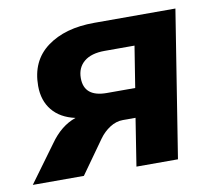

<svg xmlns="http://www.w3.org/2000/svg" viewBox="-78 -562 714 633"><g transform="rotate(-10 278.5 -245.5)"><path d="M-17 0 73 -123Q110 -176 160 -193Q110 -204 83.5 -236.5Q57 -269 57 -318Q57 -402 117 -446.5Q177 -491 275 -491H547L469 0H330L355 -159H313Q290 -159 269 -145.5Q248 -132 233 -111L154 0ZM276 -256H371L393 -394H293Q248 -394 224 -374Q200 -354 200 -319Q200 -256 276 -256Z"/></g></svg>

Font: Nunito Sans ExtraBold
Style: Italic
Weight: 800
Italic angle: -9°
Designer: Vernon Adams
Foundry: Vernon Adams
Version: Version 3.006; ttfautohint (v1.8.3)